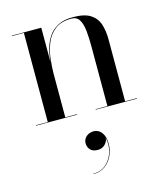

<svg xmlns="http://www.w3.org/2000/svg" viewBox="-115 -556 810 947"><g transform="rotate(-15 290.0 -83.0)"><path d="M246 147.3Q246 127.3 261.4 113.7Q276.8 100.1 299.6 100.1Q323.2 100.1 339.4 120.7Q355.6 141.3 355.6 179.3Q355.6 209.3 342.8 238.1Q330 266.9 305.2 285.5Q280.4 304.1 244.4 304.1V302.1Q284.4 302.1 310.8 278.1Q337.2 254.1 347.4 218.3Q357.6 182.5 348.8 146.9Q349.2 163.3 334.4 178.9Q319.6 194.5 296.4 194.5Q270.8 194.5 258.4 180.7Q246 166.9 246 147.3ZM32 -2.5H93V-457.5H32V-460H182.5V-284Q185 -317 193.8 -350Q202.5 -383 220.2 -410Q238 -437 268.5 -453.5Q299 -470 345.5 -470Q404 -470 434.8 -450.5Q465.5 -431 476.8 -396.8Q488 -362.5 488 -319V-2.5H548V0H337.5V-2.5H397.5V-308Q397.5 -350 394 -385.8Q390.5 -421.5 377.8 -443.2Q365 -465 337 -465Q283.5 -465 252.5 -440.2Q221.5 -415.5 206.5 -377.5Q191.5 -339.5 187 -298Q182.5 -256.5 182.5 -223V-2.5H242.5V0H32Z"/></g></svg>

Font: Bodoni* 72pt
Style: Regular
Weight: 400
Version: Version 2.3